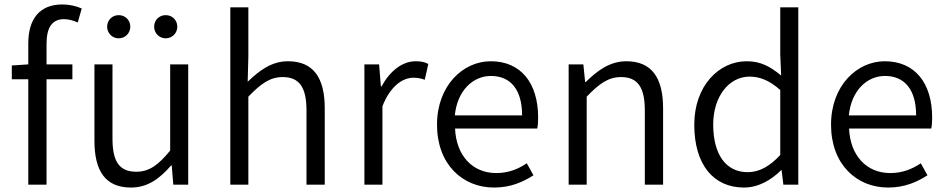

<svg xmlns="http://www.w3.org/2000/svg" viewBox="-20 -829 4247 862"><path d="M347 -791C322 -802 291 -809 260 -809C157 -809 107 -743 107 -634V-540L33 -535V-473H107V0H189V-473H305V-540H189V-633C189 -705 214 -743 267 -743C286 -743 308 -738 329 -728Z M568 13C643 13 697 -27 748 -86H751L758 0H825V-540H744V-153C690 -87 649 -58 592 -58C516 -58 485 -103 485 -207V-540H404V-197C404 -59 455 13 568 13ZM513 -657C543 -657 565 -681 565 -709C565 -738 543 -761 513 -761C483 -761 461 -738 461 -709C461 -681 483 -657 513 -657ZM724 -657C754 -657 776 -681 776 -709C776 -738 754 -761 724 -761C694 -761 672 -738 672 -709C672 -681 694 -657 724 -657Z M1014 0H1095V-395C1151 -453 1192 -483 1249 -483C1324 -483 1356 -437 1356 -333V0H1438V-343C1438 -481 1386 -554 1273 -554C1199 -554 1144 -512 1092 -462L1095 -575V-796H1014Z M1616 0H1697V-352C1734 -446 1790 -480 1836 -480C1857 -480 1869 -477 1887 -471L1903 -542C1885 -551 1869 -554 1846 -554C1785 -554 1730 -509 1693 -441H1690L1682 -540H1616Z M2198 13C2273 13 2328 -12 2375 -42L2345 -96C2305 -69 2261 -52 2208 -52C2100 -52 2028 -132 2023 -252H2392C2395 -265 2396 -283 2396 -301C2396 -457 2318 -554 2183 -554C2059 -554 1942 -445 1942 -269C1942 -92 2056 13 2198 13ZM2022 -311C2033 -423 2104 -488 2184 -488C2272 -488 2324 -427 2324 -311Z M2533 0H2614V-395C2670 -453 2711 -483 2768 -483C2843 -483 2875 -437 2875 -333V0H2957V-343C2957 -481 2905 -554 2792 -554C2718 -554 2662 -512 2610 -461H2607L2599 -540H2533Z M3320 13C3386 13 3444 -22 3487 -65H3489L3497 0H3564V-796H3483V-584L3487 -490C3438 -530 3396 -554 3332 -554C3208 -554 3097 -444 3097 -269C3097 -89 3184 13 3320 13ZM3337 -56C3238 -56 3182 -137 3182 -270C3182 -396 3253 -485 3345 -485C3392 -485 3434 -468 3483 -425V-133C3435 -82 3389 -56 3337 -56Z M3967 13C4042 13 4097 -12 4144 -42L4114 -96C4074 -69 4030 -52 3977 -52C3869 -52 3797 -132 3792 -252H4161C4164 -265 4165 -283 4165 -301C4165 -457 4087 -554 3952 -554C3828 -554 3711 -445 3711 -269C3711 -92 3825 13 3967 13ZM3791 -311C3802 -423 3873 -488 3953 -488C4041 -488 4093 -427 4093 -311Z"/></svg>

Font: Noto Sans CJK JP DemiLight
Style: Regular
Weight: 350
Designer: Ryoko NISHIZUKA (kana & ideographs); Paul D. Hunt (Latin, Greek & Cyrillic); Wenlong ZHANG (bopomofo); Sandoll Communica
Foundry: Adobe Systems Incorporated
Version: Version 1.004;PS 1.004;hotconv 1.0.82;makeotf.lib2.5.63406